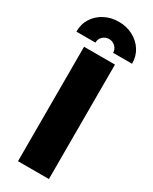

<svg xmlns="http://www.w3.org/2000/svg" viewBox="-220 -859 723 908"><g transform="rotate(30 141.0 -405.0)"><path d="M56.2 0V-625H225V0ZM-11.1 -668.8Q-11.1 -710.4 9 -742Q29.2 -773.6 63.9 -791.7Q98.6 -809.7 141 -809.7Q183.3 -809.7 218.1 -791.3Q252.8 -772.9 272.9 -741.3Q293.1 -709.7 293.1 -668.8H189.6Q189.6 -688.2 175.3 -702.1Q161.1 -716 141 -716Q121.5 -716 106.9 -702.1Q92.4 -688.2 93.1 -668.8Z"/></g></svg>

Font: Afacad Flux ExtraBold
Style: Regular
Weight: 800
Designer: Kristian Moeller
Foundry: Dicotype
Version: Version 1.100